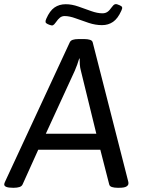

<svg xmlns="http://www.w3.org/2000/svg" viewBox="-43 -887 676 909"><path d="M357 -702Q372 -702 383 -698.5Q394 -695 396 -686L564 -28Q565 -25 565 -22.5Q565 -20 565 -18Q565 -10 555.5 -4Q546 2 521 2H513Q498 2 487 -1.5Q476 -5 474 -14L432 -178H138L64 -14Q60 -5 49 -1.5Q38 2 23 2H18Q-23 2 -23 -14Q-23 -19 -18 -29L287 -686Q291 -695 301.5 -698.5Q312 -702 328 -702ZM334 -610H332Q328 -596 322.5 -581Q317 -566 311 -552L174 -254H413L340 -552Q336 -566 335 -581Q334 -596 334 -610ZM268.4 -867Q297 -867 328.3 -856Q359.7 -845 388.8 -834.5Q418 -824 442.2 -824Q455.4 -824 465.3 -830.5Q475.2 -837 486.2 -853Q493.9 -864 500.5 -866.5Q507.1 -869 515.9 -865L523.6 -862Q533.5 -858 535.1 -852.5Q536.8 -847 531.3 -836Q514.8 -799 492.2 -783.5Q469.7 -768 440 -768Q409.2 -768 377.3 -778.5Q345.4 -789 315.7 -800Q286 -811 262.9 -811Q250.8 -811 241.4 -804Q232.1 -797 221.1 -781Q213.4 -770 207.9 -767.5Q202.4 -765 192.5 -769L182.6 -773Q173.8 -777 172.7 -782.5Q171.6 -788 176 -798Q192.5 -836 215 -851.5Q237.6 -867 268.4 -867Z"/></svg>

Font: Asap VF Beta
Style: Italic
Weight: 400
Italic angle: -6°
Designer: Pablo Cosgaya
Foundry: Pablo Cosgaya
Version: Version 1.007